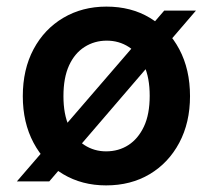

<svg xmlns="http://www.w3.org/2000/svg" viewBox="-20 -549 644 581"><path d="M31 0 477 -517H573L129 0ZM301 12Q228 12 171 -22Q114 -56 81.5 -117Q49 -178 49 -258Q49 -339 81.5 -400Q114 -461 171.5 -495Q229 -529 302 -529Q377 -529 433.5 -495Q490 -461 522.5 -400Q555 -339 555 -258Q555 -178 522.5 -117Q490 -56 433 -22Q376 12 301 12ZM301 -91Q339 -91 368.5 -110Q398 -129 415.5 -166Q433 -203 433 -259Q433 -314 416 -351Q399 -388 369.5 -407Q340 -426 303 -426Q266 -426 236 -407Q206 -388 189 -351Q172 -314 172 -258Q172 -203 189 -166Q206 -129 235.5 -110Q265 -91 301 -91Z"/></svg>

Font: DM Sans 11pt SemiBold
Style: Regular
Weight: 600
Version: Version 4.004;gftools[0.9.30]